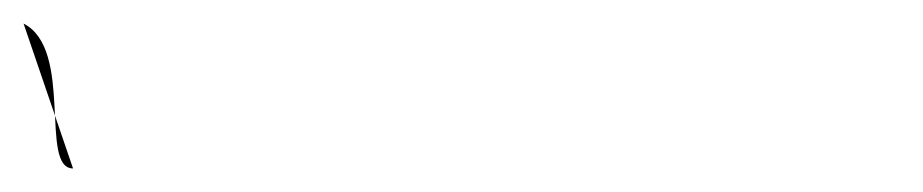

<svg xmlns="http://www.w3.org/2000/svg" viewBox="-62 -143 784 163"><path d="M0 0C-29 0 1 -101 -42 -123Z"/></svg>

Font: AnarchicType
Style: Regular
Weight: 400
Version: Version Who Cares?